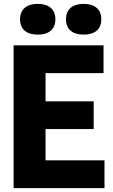

<svg xmlns="http://www.w3.org/2000/svg" viewBox="-20 -975 588 995"><path d="M50.5 0V-740H516.5V-596H216V-450H465.5V-306H216V-144H521.5V0ZM413.5 -795.5Q370 -795.5 346 -816Q322 -836.5 322 -875Q322 -913.5 346 -934.2Q370 -955 413.5 -955Q457 -955 481 -934.2Q505 -913.5 505 -875Q505 -836.5 481 -816Q457 -795.5 413.5 -795.5ZM175.5 -795.5Q132 -795.5 108 -816Q84 -836.5 84 -875Q84 -913.5 108 -934.2Q132 -955 175.5 -955Q219 -955 243 -934.2Q267 -913.5 267 -875Q267 -836.5 243 -816Q219 -795.5 175.5 -795.5Z"/></svg>

Font: Encode Sans Condensed ExtraBold
Style: Regular
Weight: 800
Width: 3
Designer: Multiple Designers
Foundry: Impallari Type
Version: Version 3.000; ttfautohint (v1.8.3) -l 8 -r 50 -G 200 -x 14 